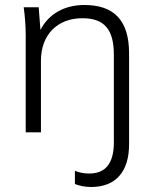

<svg xmlns="http://www.w3.org/2000/svg" viewBox="-20 -530 617 769"><path d="M83 -389V0H144V-287C144 -390 209 -457 310 -457C397 -457 436 -413 436 -311V40C436 123 404 165 337 165C312 165 295 160 280 154V207C297 214 321 219 345 219C444 219 497 157 497 48V-316C497 -449 436 -510 318 -510C239 -510 175 -475 142 -410L135 -501H75C80 -463 83 -425 83 -389Z"/></svg>

Font: Poppy and Pepper Light
Style: Regular
Weight: 300
Designer: Thy Ha
Foundry: Thy Ha
Version: Version 0.001;Glyphs 3.2 (3227)